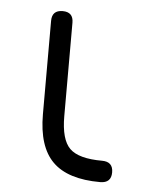

<svg xmlns="http://www.w3.org/2000/svg" viewBox="-42 -519 431 555"><g transform="rotate(5 173.5 -241.5)"><path d="M269 0Q175 0 131 -43.5Q87 -87 87 -181V-452Q87 -483 118 -483Q149 -483 149 -452V-181Q149 -113 175 -87.5Q201 -62 269 -62Q301 -62 301 -31Q301 0 269 0Z"/></g></svg>

Font: Jura Medium
Style: Regular
Weight: 500
Designer: Daniel Johnson, Alexei Vanyashin
Foundry: Daniel Johnson
Version: Version 5.103